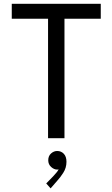

<svg xmlns="http://www.w3.org/2000/svg" viewBox="-20 -740 602 1028"><path d="M237.3 0V-639.6H43V-719.7H519.5V-639.6H325.2V0ZM251 268.6 227.5 242.2 264.6 204.1Q286.6 181.2 293.9 167Q290.5 168 286.1 168Q269.5 168 253.9 154.1Q238.3 140.1 238.3 118.2Q238.3 95.2 253.2 81.8Q268.1 68.4 286.1 68.4Q307.6 68.4 321.8 83.5Q335.9 98.6 335.9 126Q335.9 158.7 318.6 185.3Q301.3 211.9 290 223.6Z"/></svg>

Font: Reddit Mono
Style: Regular
Weight: 400
Monospace: yes
Designer: Stephen Hutchings
Foundry: Reddit
Version: Version 1.014; ttfautohint (v1.8.4.7-5d5b)